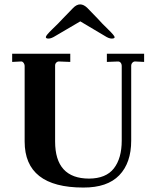

<svg xmlns="http://www.w3.org/2000/svg" viewBox="-20 -841 699 871"><path d="M35.2 -597.2H298.8V-560.1L250 -562Q241.2 -563 235.4 -557.1Q229.5 -551.3 230 -542V-199.2Q230 -31.2 383.8 -30.8Q460.9 -31.2 496.6 -77.1Q532.2 -123 532.2 -203.1V-541Q532.2 -550.8 527.3 -556.6Q522.5 -562.5 514.2 -562L464.8 -560.1V-597.2H633.8V-560.1L595.2 -562Q586.9 -563 581.1 -557.1Q575.2 -551.3 575.2 -542V-203.1Q575.2 -102.1 521 -45.9Q466.8 10.3 357.9 9.8Q91.8 9.8 91.8 -199.2V-541Q91.8 -549.8 86.4 -556.6Q81.1 -563.5 73.2 -562L35.2 -560.1ZM455.1 -678.2 344.2 -744.1 231.9 -678.2Q212.9 -666 200.2 -666Q187.5 -666 188 -672.9Q187.5 -679.7 217.8 -709Q248 -737.8 264.2 -755.9L311 -804.2Q343.3 -837.9 377 -804.2L423.8 -755.9Q439.5 -737.8 469.7 -708.5Q500 -679.2 500 -672.4Q500 -666 486.8 -666Q473.6 -666 455.1 -678.2Z"/></svg>

Font: Unna-Bold
Style: Bold
Weight: 700
Designer: Jorge de Buen U.
Foundry: Omnibus-Type
Version: Version 2.006;PS 002.006;hotconv 1.0.70;makeotf.lib2.5.58329